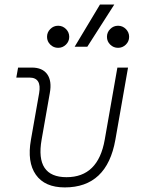

<svg xmlns="http://www.w3.org/2000/svg" viewBox="-20 -815 626 845"><path d="M265.1 9.8Q177.2 9.8 137.9 -45.9Q98.6 -101.6 116.2 -200.2L152.3 -405.3Q164.1 -473.6 109.4 -473.6H51.8L59.6 -517.6H120.1Q167 -517.6 188 -488Q209 -458.5 199.2 -405.3L163.1 -200.2Q134.3 -35.2 272.9 -35.2Q412.1 -35.2 440.9 -200.2L496.6 -517.6H543.5L487.8 -200.2Q450.7 9.8 265.1 9.8ZM308.6 -609.4 419.9 -794.9H482.9L364.3 -609.4ZM235.8 -604.5Q215.8 -604.5 201.4 -618.7Q187 -632.8 187 -652.8Q187 -672.9 201.4 -687.3Q215.8 -701.7 235.8 -701.7Q255.9 -701.7 270.3 -687.3Q284.7 -672.9 284.7 -652.8Q284.7 -632.8 270.3 -618.7Q255.9 -604.5 235.8 -604.5ZM499.5 -604.5Q479.5 -604.5 465.1 -618.7Q450.7 -632.8 450.7 -652.8Q450.7 -672.9 465.1 -687.3Q479.5 -701.7 499.5 -701.7Q519.5 -701.7 533.9 -687.3Q548.3 -672.9 548.3 -652.8Q548.3 -632.8 533.9 -618.7Q519.5 -604.5 499.5 -604.5Z"/></svg>

Font: Cascadia Code NF ExtraLight
Style: Italic
Weight: 200
Italic angle: -10°
Monospace: yes
Designer: Aaron Bell
Foundry: Saja Typeworks
Version: Version 2404.023; ttfautohint (v1.8.4)